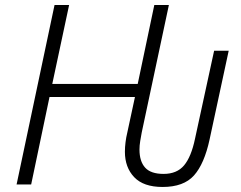

<svg xmlns="http://www.w3.org/2000/svg" viewBox="-20 -734 958 764"><path d="M627 10Q551 10 514 -29Q477 -68 477 -130Q477 -148 479.5 -168Q482 -188 486 -204L517 -348H177L104 0H46L197 -714H255L188 -400H528L594 -714H652L544 -207Q541 -191 538 -173Q535 -155 535 -139Q535 -92 557.5 -67Q580 -42 631 -42Q684 -42 712.5 -76Q741 -110 756 -182L832 -532H890L814 -179Q793 -82 752 -36Q711 10 627 10Z"/></svg>

Font: Noto Sans Light
Style: Italic
Weight: 300
Italic angle: -12°
Designer: Monotype Design Team
Foundry: Monotype Imaging Inc.
Version: Version 2.013; ttfautohint (v1.8.4.7-5d5b)